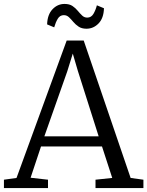

<svg xmlns="http://www.w3.org/2000/svg" viewBox="-23 -956 749 976"><path d="M61 -51.5 316 -750H402.5L641 -51.5L706 -42.5V0H462.5V-42.5L547.5 -51.5L495.5 -211.5H185.5L132.5 -52.5L221 -42.5V0H-3V-42.5ZM478.5 -263 372.5 -596.5 347 -683.5 319 -593.5 202.5 -263ZM416.5 -810Q392.5 -810 376.8 -820.5Q361 -831 349.8 -844.5Q338.5 -858 327.5 -868.5Q316.5 -879 301.5 -879Q281.5 -879 270.5 -860.5Q259.5 -842 252.5 -817L216.5 -832Q218 -881.5 243.8 -908.8Q269.5 -936 305 -936Q330 -936 345.5 -925.5Q361 -915 372.2 -901.2Q383.5 -887.5 394.5 -877Q405.5 -866.5 420.5 -866.5Q440.5 -866.5 451.8 -885.2Q463 -904 469.5 -929L505.5 -914Q504 -863.5 478 -836.8Q452 -810 416.5 -810Z"/></svg>

Font: Merriweather 20pt Light
Style: Regular
Weight: 300
Version: Version 2.100